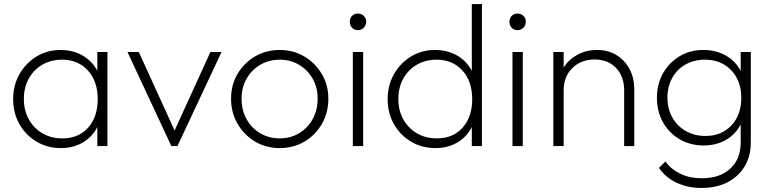

<svg xmlns="http://www.w3.org/2000/svg" viewBox="-20 -722 3807 949"><path d="M281 10Q214 10 160.5 -22Q107 -54 76 -108.5Q45 -163 45 -232Q45 -300 76 -355Q107 -410 160 -442.5Q213 -475 279 -475Q341 -475 388.5 -447.5Q436 -420 461 -372V-465H511V0H461V-94Q436 -45 389 -17.5Q342 10 281 10ZM288 -38Q368 -38 415.5 -91Q463 -144 463 -232Q463 -320 414.5 -373.5Q366 -427 287 -427Q232 -427 189 -402Q146 -377 122 -333Q98 -289 98 -233Q98 -176 122.5 -132Q147 -88 190 -63Q233 -38 288 -38Z M827 0 610 -465H666L843 -77L1020 -465H1075L857 0Z M1363 10Q1295 10 1240.5 -22.5Q1186 -55 1154 -110.5Q1122 -166 1122 -234Q1122 -302 1154 -356.5Q1186 -411 1240.5 -443Q1295 -475 1363 -475Q1430 -475 1484 -443Q1538 -411 1570.5 -356.5Q1603 -302 1603 -234Q1603 -165 1571 -109.5Q1539 -54 1484.5 -22Q1430 10 1363 10ZM1363 -38Q1416 -38 1458.5 -63.5Q1501 -89 1525.5 -133.5Q1550 -178 1550 -235Q1550 -290 1525.5 -333Q1501 -376 1458.5 -401.5Q1416 -427 1363 -427Q1309 -427 1266 -401.5Q1223 -376 1198.5 -332.5Q1174 -289 1174 -234Q1174 -178 1198.5 -133.5Q1223 -89 1266 -63.5Q1309 -38 1363 -38Z M1749 -573Q1731 -573 1720 -585Q1709 -597 1709 -615Q1709 -632 1720 -643.5Q1731 -655 1749 -655Q1766 -655 1778 -643.5Q1790 -632 1790 -615Q1790 -597 1778 -585Q1766 -573 1749 -573ZM1724 0V-465H1775V0Z M2132 10Q2065 10 2011.5 -22Q1958 -54 1927 -108.5Q1896 -163 1896 -232Q1896 -300 1927 -355Q1958 -410 2011 -442.5Q2064 -475 2130 -475Q2192 -475 2239.5 -447.5Q2287 -420 2312 -372V-702H2362V0H2312V-94Q2287 -45 2240 -17.5Q2193 10 2132 10ZM2139 -38Q2219 -38 2266.5 -91Q2314 -144 2314 -232Q2314 -320 2265.5 -373.5Q2217 -427 2138 -427Q2083 -427 2040 -402Q1997 -377 1973 -333Q1949 -289 1949 -233Q1949 -176 1973.5 -132Q1998 -88 2041 -63Q2084 -38 2139 -38Z M2538 -573Q2520 -573 2509 -585Q2498 -597 2498 -615Q2498 -632 2509 -643.5Q2520 -655 2538 -655Q2555 -655 2567 -643.5Q2579 -632 2579 -615Q2579 -597 2567 -585Q2555 -573 2538 -573ZM2513 0V-465H2564V0Z M2715 0V-465H2766V-388Q2791 -428 2834 -451.5Q2877 -475 2931 -475Q2986 -475 3027.5 -449.5Q3069 -424 3092 -380Q3115 -336 3115 -282V0H3065V-276Q3065 -344 3025 -386Q2985 -428 2919 -428Q2852 -428 2809 -385.5Q2766 -343 2766 -276V0Z M3458 -3Q3392 -3 3339.5 -33.5Q3287 -64 3257 -117.5Q3227 -171 3227 -239Q3227 -306 3257 -359.5Q3287 -413 3339 -444Q3391 -475 3456 -475Q3519 -475 3567.5 -447.5Q3616 -420 3641 -371V-465H3691V-18Q3691 50 3660.5 100.5Q3630 151 3575.5 179Q3521 207 3448 207Q3380 207 3325 181.5Q3270 156 3237 108L3269 76Q3296 114 3342 136.5Q3388 159 3449 159Q3538 159 3589.5 111.5Q3641 64 3641 -18V-107Q3616 -58 3568 -30.5Q3520 -3 3458 -3ZM3467 -50Q3546 -50 3595 -102Q3644 -154 3644 -239Q3644 -294 3621.5 -336.5Q3599 -379 3558.5 -403Q3518 -427 3465 -427Q3410 -427 3368 -403Q3326 -379 3302.5 -336.5Q3279 -294 3279 -240Q3279 -184 3303 -141.5Q3327 -99 3369.5 -74.5Q3412 -50 3467 -50Z"/></svg>

Font: Outfit Extra Light
Style: Regular
Weight: 200
Designer: Rodrigo Fuenzalida
Foundry: fragTYPE
Version: Version 1.000